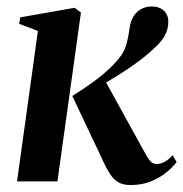

<svg xmlns="http://www.w3.org/2000/svg" viewBox="-20 -548 554 580"><path d="M31.5 0 94.5 -454.5 38 -476 41 -495.5 205.5 -524.5 224.5 -510 153.5 0ZM374.5 11Q354 11 339.5 3.8Q325 -3.5 313 -21.5Q301 -39.5 286.5 -72L198.5 -258Q233.5 -280 261.2 -300.2Q289 -320.5 309.8 -340Q330.5 -359.5 345 -379Q357 -395.5 362.8 -417.5Q368.5 -439.5 371.5 -463.5Q374.5 -485 383.8 -499.2Q393 -513.5 407.2 -521Q421.5 -528.5 438.5 -528.5Q461 -528.5 474.8 -515.8Q488.5 -503 488.5 -482.5Q488.5 -459.5 477.5 -440Q466.5 -420.5 447.5 -404Q432.5 -389 409.8 -371.2Q387 -353.5 359 -335Q331 -316.5 301.2 -299.2Q271.5 -282 242.5 -268L295.5 -308L411.5 -97.5Q425 -72 433 -62.2Q441 -52.5 453.5 -52.5Q465 -52.5 476.8 -58.8Q488.5 -65 501.5 -79L513.5 -58.5Q502 -43 482.2 -27Q462.5 -11 435.5 0Q408.5 11 374.5 11Z"/></svg>

Font: Merriweather 120pt SemiBold
Style: Italic
Weight: 600
Italic angle: -7.8°
Version: Version 2.101